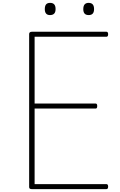

<svg xmlns="http://www.w3.org/2000/svg" viewBox="-20 -1317 834 1337"><path d="M202 0Q192 0 187.5 -3.5Q183 -7 183 -15V-1080Q183 -1088 188 -1092Q193 -1096 203 -1096H721Q726 -1096 729.5 -1092Q733 -1088 733 -1079Q733 -1069 729.5 -1065Q726 -1061 721 -1061H221V-596H646Q651 -596 654 -592Q657 -588 657 -579Q657 -569 654 -565Q651 -561 646 -561H221V-35H721Q726 -35 729.5 -31Q733 -27 733 -18Q733 -8 729.5 -4Q726 0 721 0ZM328 -1212Q310 -1212 301 -1222.5Q292 -1233 292 -1253Q292 -1276 301 -1286.5Q310 -1297 329 -1297Q348 -1297 357.5 -1286.5Q367 -1276 367 -1254Q367 -1232 357 -1222Q347 -1212 328 -1212ZM598 -1212Q578 -1212 569 -1222.5Q560 -1233 560 -1253Q560 -1276 569.5 -1286.5Q579 -1297 597 -1297Q616 -1297 625.5 -1286.5Q635 -1276 635 -1254Q635 -1232 625.5 -1222Q616 -1212 598 -1212Z"/></svg>

Font: Playwrite FR Moderne Thin
Style: Regular
Weight: 250
Version: Version 1.002